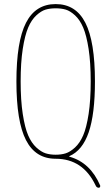

<svg xmlns="http://www.w3.org/2000/svg" viewBox="-20 -760 540 931"><path d="M298.8 -713.4Q277.3 -719.7 250 -719.7Q222.7 -719.7 201.2 -713.4Q179.7 -707 156.2 -685.5Q132.8 -664.1 116.7 -626.5Q100.6 -588.9 90.3 -522.5Q80.1 -456.1 80.1 -365.2Q80.1 -274.4 90.3 -207.5Q100.6 -140.6 116.7 -103.5Q132.8 -66.4 156.2 -44.9Q179.7 -23.4 201.2 -16.6Q222.7 -9.8 250 -9.8Q277.3 -9.8 298.8 -16.6Q320.3 -23.4 343.8 -44.9Q367.2 -66.4 383.3 -103.5Q399.4 -140.6 409.7 -207.5Q419.9 -274.4 419.9 -365.2Q419.9 -456.1 409.7 -522.5Q399.4 -588.9 383.3 -626.5Q367.2 -664.1 343.8 -685.5Q320.3 -707 298.8 -713.4ZM250 9.8Q152.3 9.8 106 -80.6Q59.6 -170.9 59.6 -364.7Q59.6 -558.6 106 -649.4Q152.3 -740.2 250 -740.2Q347.7 -740.2 394 -649.4Q440.4 -558.6 440.4 -365.2Q440.4 -207 410.2 -118.7Q379.9 -30.3 316.4 -2.9Q315.4 -2.9 315.4 -2Q315.4 0 317.4 0Q418 28.3 465.8 139.6Q466.8 143.6 464.8 147Q462.9 150.4 459 150.4Q448.2 150.4 443.4 138.7Q381.8 9.8 250 9.8Z"/></svg>

Font: Rounded-X Mgen+ 1m thin
Style: Regular
Weight: 100
Designer: [Source Han Sans]
Ryoko NISHIZUKA  (kana & ideographs); Paul D. Hunt (Latin, Greek & Cyrillic); Wenlong ZHANG  (bopomofo
Version: Version 1.059.20150602